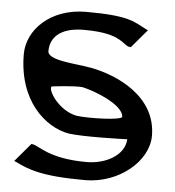

<svg xmlns="http://www.w3.org/2000/svg" viewBox="-47 -634 626 688"><g transform="rotate(5 266.0 -289.5)"><path d="M25 -35 31 -33C78 -10 125 11 284 11C405 11 509 -76 509 -168C509 -309 367 -374 269 -392C216 -402 113 -404 113 -438C113 -497 162 -526 236 -525C375 -525 376 -479 404 -478H406L462 -544L456 -546C410 -569 394 -590 236 -590C106 -590 26 -506 26 -420C26 -253 125 -165 212 -150C268 -143 395 -147 422 -148C419 -89 351 -54 284 -54C145 -54 108 -99 84 -101H81ZM134 -310C134 -312 135 -312 136 -313C144 -314 216 -323 246 -320C289 -311 396 -270 397 -226C392 -214 280 -210 234 -216C172 -228 129 -292 134 -310Z"/></g></svg>

Font: Charger Sport
Style: DfBdExt
Weight: 400
Designer: Jasper
Foundry: Cannot Into Space Fonts
Version: Version 1.1